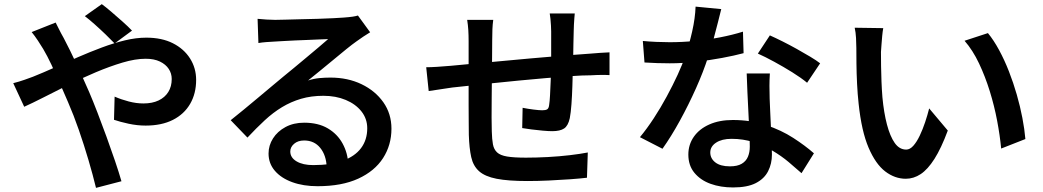

<svg xmlns="http://www.w3.org/2000/svg" viewBox="-20 -846 5040 928"><path d="M534 -636Q516 -655 490 -680Q464 -705 437 -729Q410 -753 390 -768L472 -826Q490 -813 517.5 -789.5Q545 -766 572.5 -741.5Q600 -717 618 -698ZM249 -737Q254 -728 260.5 -714Q267 -700 275 -685.5Q283 -671 288 -662Q318 -605 350.5 -535Q383 -465 411 -401Q429 -359 451 -302Q473 -245 495 -184.5Q517 -124 536 -68Q555 -12 567 30L444 62Q429 0 407.5 -73Q386 -146 361 -218Q336 -290 309 -352Q288 -401 268 -446.5Q248 -492 228.5 -533.5Q209 -575 189 -609Q179 -626 163 -650Q147 -674 133 -691ZM44 -444Q72 -451 99 -460.5Q126 -470 139 -475Q189 -495 244.5 -520Q300 -545 357.5 -570Q415 -595 472.5 -616.5Q530 -638 584 -651Q638 -664 687 -664Q762 -664 815.5 -637Q869 -610 898.5 -563.5Q928 -517 928 -460Q928 -394 899 -344Q870 -294 815.5 -266.5Q761 -239 684 -239Q643 -239 601.5 -248Q560 -257 531 -267L534 -379Q566 -365 602.5 -355.5Q639 -346 673 -346Q716 -346 746.5 -360.5Q777 -375 793.5 -401.5Q810 -428 810 -464Q810 -491 795.5 -513Q781 -535 753 -548.5Q725 -562 684 -562Q634 -562 572 -543.5Q510 -525 442.5 -496.5Q375 -468 310 -435.5Q245 -403 190 -375Q135 -347 97 -330Z M1225 -755Q1245 -753 1268 -751.5Q1291 -750 1310 -750Q1326 -750 1359 -751Q1392 -752 1433 -753Q1474 -754 1515.5 -755Q1557 -756 1590 -758Q1623 -760 1640 -761Q1668 -763 1684.5 -765.5Q1701 -768 1710 -771L1769 -690Q1753 -680 1736 -669Q1719 -658 1703 -646Q1683 -632 1654 -608.5Q1625 -585 1592 -557.5Q1559 -530 1527 -504Q1495 -478 1469 -457Q1497 -466 1523.5 -468.5Q1550 -471 1577 -471Q1661 -471 1727.5 -439Q1794 -407 1833 -351.5Q1872 -296 1872 -224Q1872 -145 1831.5 -82Q1791 -19 1711.5 17.5Q1632 54 1515 54Q1446 54 1392.5 34.5Q1339 15 1308.5 -20.5Q1278 -56 1278 -104Q1278 -143 1299.5 -177Q1321 -211 1360 -232Q1399 -253 1450 -253Q1518 -253 1564.5 -225.5Q1611 -198 1636 -152Q1661 -106 1663 -53L1559 -38Q1557 -95 1528 -131Q1499 -167 1450 -167Q1420 -167 1401.5 -151Q1383 -135 1383 -114Q1383 -84 1413.5 -66Q1444 -48 1494 -48Q1578 -48 1636.5 -69Q1695 -90 1725 -130Q1755 -170 1755 -226Q1755 -272 1727 -307.5Q1699 -343 1651 -363Q1603 -383 1543 -383Q1484 -383 1435 -368.5Q1386 -354 1343 -328Q1300 -302 1259.5 -264.5Q1219 -227 1176 -181L1095 -265Q1123 -287 1158 -316Q1193 -345 1229 -375Q1265 -405 1297 -432Q1329 -459 1351 -477Q1372 -494 1401 -518Q1430 -542 1461 -568Q1492 -594 1520 -617.5Q1548 -641 1566 -657Q1551 -657 1525 -655.5Q1499 -654 1468 -653Q1437 -652 1406 -650.5Q1375 -649 1348.5 -647.5Q1322 -646 1306 -645Q1287 -644 1266.5 -642.5Q1246 -641 1229 -638Z M2758 -781Q2757 -773 2756 -758Q2755 -743 2754 -727Q2753 -711 2753 -698Q2752 -666 2751.5 -634.5Q2751 -603 2750.5 -574.5Q2750 -546 2749 -520Q2748 -478 2746.5 -430.5Q2745 -383 2742 -342Q2739 -301 2734 -275Q2726 -238 2706.5 -225Q2687 -212 2649 -212Q2632 -212 2603.5 -214.5Q2575 -217 2548 -220.5Q2521 -224 2504 -227L2506 -325Q2531 -320 2558.5 -316.5Q2586 -313 2601 -313Q2617 -313 2624.5 -317.5Q2632 -322 2634 -337Q2637 -356 2638.5 -386Q2640 -416 2641.5 -451.5Q2643 -487 2644 -521Q2644 -548 2644 -576.5Q2644 -605 2644 -635Q2644 -665 2644 -694Q2644 -706 2643 -722.5Q2642 -739 2640.5 -755Q2639 -771 2637 -781ZM2364 -750Q2361 -728 2360 -705Q2359 -682 2359 -653Q2359 -625 2358.5 -578.5Q2358 -532 2357.5 -478.5Q2357 -425 2356.5 -372.5Q2356 -320 2356 -277.5Q2356 -235 2357 -211Q2358 -173 2362.5 -148.5Q2367 -124 2382.5 -109.5Q2398 -95 2431 -89.5Q2464 -84 2522 -84Q2573 -84 2628.5 -87Q2684 -90 2734.5 -96Q2785 -102 2821 -109L2817 13Q2784 17 2735 20.5Q2686 24 2632.5 26.5Q2579 29 2530 29Q2436 29 2380 18Q2324 7 2295.5 -18.5Q2267 -44 2257.5 -87Q2248 -130 2246 -194Q2246 -215 2245.5 -252.5Q2245 -290 2245 -336.5Q2245 -383 2245 -431.5Q2245 -480 2245 -524Q2245 -568 2245 -600.5Q2245 -633 2245 -647Q2245 -676 2243.5 -700.5Q2242 -725 2238 -750ZM2040 -521Q2062 -521 2093 -523Q2124 -525 2159 -528Q2190 -531 2249.5 -536.5Q2309 -542 2385 -549Q2461 -556 2542.5 -563.5Q2624 -571 2700.5 -577Q2777 -583 2836 -587Q2856 -589 2880.5 -590.5Q2905 -592 2926 -593V-483Q2918 -484 2901.5 -484Q2885 -484 2866.5 -483.5Q2848 -483 2835 -482Q2796 -482 2739.5 -478Q2683 -474 2618.5 -468.5Q2554 -463 2486.5 -456.5Q2419 -450 2357.5 -443.5Q2296 -437 2246 -431.5Q2196 -426 2166 -423Q2151 -421 2129 -417.5Q2107 -414 2086 -411Q2065 -408 2052 -406Z M3087 -648Q3118 -645 3153 -643.5Q3188 -642 3217 -642Q3277 -642 3339 -648Q3401 -654 3460.5 -665.5Q3520 -677 3571 -693L3574 -589Q3529 -577 3470 -566Q3411 -555 3346 -547.5Q3281 -540 3217 -540Q3188 -540 3157 -541Q3126 -542 3095 -544ZM3466 -802Q3460 -777 3450 -738Q3440 -699 3428.5 -656Q3417 -613 3403 -572Q3380 -500 3344 -419.5Q3308 -339 3266 -262.5Q3224 -186 3182 -127L3073 -183Q3107 -224 3140 -274.5Q3173 -325 3202.5 -379.5Q3232 -434 3255.5 -485Q3279 -536 3293 -578Q3311 -630 3325.5 -694Q3340 -758 3342 -814ZM3701 -491Q3699 -460 3699 -430.5Q3699 -401 3700 -369Q3701 -346 3702.5 -310Q3704 -274 3706 -234Q3708 -194 3709.5 -157.5Q3711 -121 3711 -99Q3711 -55 3692.5 -18.5Q3674 18 3633 39Q3592 60 3523 60Q3463 60 3414.5 42.5Q3366 25 3336.5 -10.5Q3307 -46 3307 -99Q3307 -147 3333.5 -185Q3360 -223 3408.5 -244.5Q3457 -266 3522 -266Q3609 -266 3682.5 -241.5Q3756 -217 3814 -179.5Q3872 -142 3914 -105L3854 -9Q3826 -34 3791.5 -63Q3757 -92 3714 -117.5Q3671 -143 3621.5 -159Q3572 -175 3516 -175Q3469 -175 3441 -156.5Q3413 -138 3413 -109Q3413 -80 3437.5 -61Q3462 -42 3508 -42Q3544 -42 3565 -54.5Q3586 -67 3595 -88.5Q3604 -110 3604 -137Q3604 -161 3602 -204Q3600 -247 3597.5 -298.5Q3595 -350 3592.5 -401Q3590 -452 3589 -491ZM3881 -446Q3852 -470 3809.5 -496.5Q3767 -523 3722 -547.5Q3677 -572 3643 -587L3701 -675Q3728 -663 3762 -646Q3796 -629 3831 -609.5Q3866 -590 3896 -572Q3926 -554 3944 -540Z M4249 -710Q4246 -694 4244 -672.5Q4242 -651 4240.5 -630Q4239 -609 4238 -595Q4238 -563 4238.5 -526.5Q4239 -490 4240.5 -452Q4242 -414 4245 -376Q4252 -301 4267 -244Q4282 -187 4304.5 -155Q4327 -123 4360 -123Q4378 -123 4394.5 -141.5Q4411 -160 4425.5 -190.5Q4440 -221 4451.5 -255.5Q4463 -290 4471 -322L4561 -215Q4529 -129 4496.5 -78Q4464 -27 4430 -4.5Q4396 18 4358 18Q4305 18 4258.5 -17.5Q4212 -53 4178 -132.5Q4144 -212 4130 -345Q4125 -390 4122.5 -441Q4120 -492 4119.5 -538Q4119 -584 4119 -614Q4119 -634 4117.5 -662Q4116 -690 4111 -712ZM4755 -686Q4783 -652 4809 -604Q4835 -556 4856.5 -501Q4878 -446 4894.5 -388.5Q4911 -331 4921.5 -276Q4932 -221 4936 -174L4819 -128Q4813 -191 4799.5 -262.5Q4786 -334 4764 -405Q4742 -476 4712 -539.5Q4682 -603 4642 -649Z"/></svg>

Font: Noto Sans SC Thin SemiBold
Style: Regular
Weight: 600
Version: Version 2.004-H2;hotconv 1.0.118;makeotfexe 2.5.65603